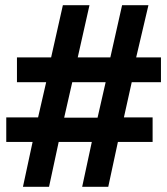

<svg xmlns="http://www.w3.org/2000/svg" viewBox="-20 -716 640 736"><path d="M68 0 105 -172H4V-266H126L157 -401H45V-496H176L221 -696H323L278 -496H403L448 -696H549L502 -496H597V-401H485L455 -266H565V-172H432L395 0H295L332 -172H205L168 0ZM226 -265H354L385 -401H257Z"/></svg>

Font: Chivo Mono
Style: Bold
Weight: 700
Monospace: yes
Designer: Hector Gatti
Foundry: Omnibus-Type
Version: Version 1.008; ttfautohint (v1.8.4.7-5d5b)